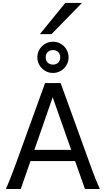

<svg xmlns="http://www.w3.org/2000/svg" viewBox="-20 -1272 721 1292"><path d="M334.5 -617.7 211.4 -263.7H459ZM19.5 0Q25.9 -14.6 32.7 -30.8Q39.6 -46.9 47.6 -67.1Q55.7 -87.4 65.4 -113.3Q75.2 -139.2 87.9 -173.3L283.2 -712.9H388.2L583.5 -173.3Q595.7 -139.2 605.5 -113.3Q615.2 -87.4 623.5 -67.1Q631.8 -46.9 638.7 -30.8Q645.5 -14.6 651.9 0H551.8L485.4 -188H185.1L119.6 0ZM231.4 -886.2Q231.4 -908.2 239.5 -927.2Q247.6 -946.3 262 -960.7Q276.4 -975.1 295.4 -983.2Q314.5 -991.2 336.4 -991.2Q358.4 -991.2 377.4 -983.2Q396.5 -975.1 410.9 -960.7Q425.3 -946.3 433.3 -927.2Q441.4 -908.2 441.4 -886.2Q441.4 -864.3 433.3 -845.2Q425.3 -826.2 410.9 -811.8Q396.5 -797.4 377.4 -789.3Q358.4 -781.2 336.4 -781.2Q314.5 -781.2 295.4 -789.3Q276.4 -797.4 262 -811.8Q247.6 -826.2 239.5 -845.2Q231.4 -864.3 231.4 -886.2ZM385.3 -886.2Q385.3 -908.2 371.8 -921.6Q358.4 -935.1 336.4 -935.1Q314.5 -935.1 301 -921.6Q287.6 -908.2 287.6 -886.2Q287.6 -864.3 301 -850.8Q314.5 -837.4 336.4 -837.4Q358.4 -837.4 371.8 -850.8Q385.3 -864.3 385.3 -886.2ZM531.7 -1252.4 326.7 -1042.5H248.5L419.4 -1252.4Z"/></svg>

Font: Andika New Basic
Style: Regular
Weight: 400
Designer: Victor Gaultney, Annie Olsen, Julie Remington, Don Collingsworth, Eric Hays
Foundry: SIL International
Version: Version 5.500; ttfautohint (v1.8.3)